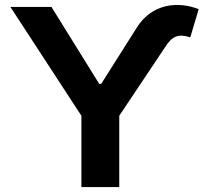

<svg xmlns="http://www.w3.org/2000/svg" viewBox="-20 -756 829 776"><path d="M22 -728 309 -288V0H462V-288L647 -565C675 -609 699 -621 749 -605L783 -719C699 -752 593 -742 532 -643L389 -417H381L188 -728Z"/></svg>

Font: Wafeq
Style: Bold
Weight: 700
Designer: Rasmus Andersson & Azza Alameddine
Foundry: Google & TypeTogether
Version: Version 3.000;FEAKit 1.0